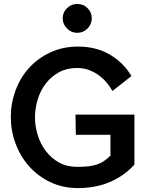

<svg xmlns="http://www.w3.org/2000/svg" viewBox="-20 -952 773 977"><path d="M376 5Q299 5 235.5 -25.5Q172 -56 127.5 -106.5Q83 -157 59 -222Q35 -287 35 -357Q35 -426 59 -491.5Q83 -557 128 -606.5Q173 -656 236.5 -685.5Q300 -715 377 -715Q468 -715 537.5 -675Q607 -635 649 -565L552 -489Q543 -506 527 -526.5Q511 -547 488 -565Q465 -583 436 -594.5Q407 -606 371 -606Q320 -606 280.5 -584.5Q241 -563 213.5 -527.5Q186 -492 172 -446.5Q158 -401 158 -355Q158 -310 172 -264.5Q186 -219 213.5 -183Q241 -147 280.5 -125Q320 -103 372 -103Q403 -103 427.5 -105.5Q452 -108 472 -114.5Q492 -121 509 -132.5Q526 -144 542 -160V-266H366L364 -369H664V-114Q633 -81 599.5 -58.5Q566 -36 530 -22Q494 -8 455.5 -1.5Q417 5 376 5ZM299 -859Q299 -889 321 -910.5Q343 -932 373 -932Q404 -932 425.5 -910.5Q447 -889 447 -859Q447 -829 425.5 -807Q404 -785 373 -785Q343 -785 321 -807Q299 -829 299 -859Z"/></svg>

Font: Rising Sun SemiBold
Style: Regular
Weight: 600
Designer: Matt McInerney, Pablo Impallari, Rodrigo Fuenzalida (Raleway font), Stephen Hutchings (Greek), Cristiano Sobral (main ch
Foundry: The Rising Sun Project Authors
Version: Version 4.327; ttfautohint (v1.8.4.7-5d5b-dirty)